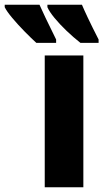

<svg xmlns="http://www.w3.org/2000/svg" viewBox="-137 -786 434 806"><path d="M212.9 0H50.8V-553.2H212.9ZM207 -766.1Q214.4 -748 231.7 -711.4Q249 -674.8 276.9 -620.1V-606H200.7Q170.9 -629.4 142.1 -657Q113.3 -684.6 91.8 -710.7Q70.3 -736.8 62 -755.9V-766.1ZM28.8 -766.1Q37.1 -747.6 54.4 -710.7Q71.8 -673.8 98.6 -620.1V-606H15.6Q-5.4 -625 -33.7 -653.8Q-62 -682.6 -85.7 -710.9Q-109.4 -739.3 -117.2 -755.9V-766.1Z"/></svg>

Font: Open Sans Condensed ExtraBold
Style: Regular
Weight: 800
Width: 3
Designer: Monotype Design Team
Foundry: Monotype Imaging Inc.
Version: Version 3.000; ttfautohint (v1.8.4)